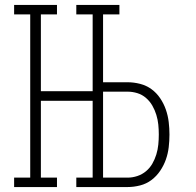

<svg xmlns="http://www.w3.org/2000/svg" viewBox="-20 -755 790 775"><path d="M37 0V-38H102V-697H37V-735H210V-697H145V-387H354V-697H288V-735H462V-697H396V-423H495Q520 -423 545.5 -416.5Q571 -410 591.5 -395Q612 -380 626.5 -358.5Q641 -337 649.5 -312.5Q658 -288 661 -262.5Q664 -237 664 -212Q664 -186 661 -160.5Q658 -135 649.5 -111Q641 -87 626.5 -65.5Q612 -44 591.5 -28.5Q571 -13 545.5 -6.5Q520 0 495 0H288V-38H354V-348H145V-38H210V0ZM396 -38H495Q515 -38 534.5 -44.5Q554 -51 569.5 -64Q585 -77 595 -94.5Q605 -112 611 -131.5Q617 -151 619 -171.5Q621 -192 621 -212Q621 -232 619 -252Q617 -272 611 -291.5Q605 -311 595 -328.5Q585 -346 569.5 -359.5Q554 -373 534.5 -379Q515 -385 495 -385H396Z"/></svg>

Font: Iosevka Etoile Extralight
Style: Regular
Weight: 200
Designer: Belleve Invis
Foundry: Belleve Invis
Version: Version 22.1.2; ttfautohint (v1.8.4)